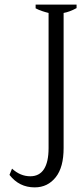

<svg xmlns="http://www.w3.org/2000/svg" viewBox="-20 -799 358 830"><path d="M21 -43C49 -7 85 11 130 11C168 11 198 -4 221 -33C244 -62 255 -104 255 -159C255 -159 255 -743 255 -743C272 -746 291 -753 311 -764C311 -764 311 -779 311 -779C311 -779 134 -779 134 -779C134 -779 134 -763 134 -763C151 -754 170 -748 190 -743C190 -743 190 -159 190 -159C190 -78 163 -37 111 -37C82 -37 56 -48 32 -70C32 -70 21 -43 21 -43Z"/></svg>

Font: BUSH 25 TRIRONG
Style: Regular
Weight: 400
Designer: Katatrad Team
Foundry: CadsonDemak